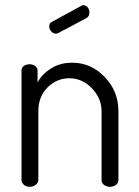

<svg xmlns="http://www.w3.org/2000/svg" viewBox="-20 -721 536 741"><path d="M313 -651 206 -594Q201 -591 196 -591Q186 -591 178 -599.5Q170 -608 170 -619Q170 -632 181 -637L293 -698Q296 -701 301 -701Q312 -701 318.5 -692.5Q325 -684 325 -673Q325 -657 313 -651ZM128 -292V-26Q128 -16 118 -8Q108 0 95 0Q81 0 72 -8Q63 -16 63 -26V-449Q63 -460 72 -466.5Q81 -473 95 -473Q107 -473 116 -466Q125 -459 125 -449V-403Q142 -435 177 -457Q212 -479 259 -479Q331 -479 384 -424Q437 -369 437 -292V-26Q437 -14 427 -7Q417 0 404 0Q392 0 382 -7Q372 -14 372 -26V-292Q372 -341 335 -380Q298 -419 247 -419Q200 -419 164 -384Q128 -349 128 -292Z"/></svg>

Font: Dosis
Style: Book
Weight: 400
Designer: EdgarTolentino, PabloImpallari, IginoMarini
Foundry: EdgarTolentino, PabloImpallari, IginoMarini
Version: Version 1.007